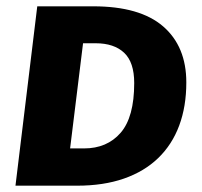

<svg xmlns="http://www.w3.org/2000/svg" viewBox="-20 -588 640 608"><path d="M246 -118Q319 -118 362 -167.5Q405 -217 405 -325Q405 -391 373 -421Q341 -451 283 -451H243L202 -118ZM570 -327Q570 -251 547.5 -190.5Q525 -130 481 -87.5Q437 -45 372.5 -22.5Q308 0 224 0H29L98 -568H275Q423 -568 496.5 -504.5Q570 -441 570 -327Z"/></svg>

Font: Qjlgwqiwhsfqbnnlvksmvfsycuq
Style: Regular
Weight: 700
Italic angle: -8°
Designer: Carrois Corporate & Edenspiekermann
Foundry: Carrois Corporate GbR & Edenspiekermann AG
Version: Version 2.001